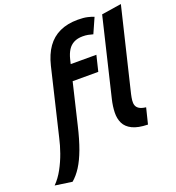

<svg xmlns="http://www.w3.org/2000/svg" viewBox="-254 -909 1130 1231"><g transform="rotate(-20 311.5 -293.5)"><path d="M29.2 189 -87 172.2Q-52.2 137.2 -26.8 90.2Q-1.2 43.2 16.8 -7.5Q34.8 -58.2 45 -104.8L153.2 -558.2Q170.8 -630.5 204.9 -678.8Q239 -727 291.6 -751.5Q344.2 -776 415.2 -776Q454.5 -776 480.6 -770Q506.8 -764 523.5 -756.8L477.8 -654Q460.5 -659 444.4 -662.1Q428.2 -665.2 408.5 -665.2Q373 -665.2 348 -652.2Q323 -639.2 307.8 -615Q292.5 -590.8 283.8 -556.2L276 -524H451.2L425.2 -416.8H250.2L183.8 -138.5Q163.2 -50.5 139.8 13Q116.2 76.5 89.1 119Q62 161.5 29.2 189ZM609 9.8Q542 8.2 503.6 -10.8Q465.2 -29.8 449.6 -61.8Q434 -93.8 435.1 -135.5Q436.2 -177.2 447.2 -223.2L574.5 -754.8L710 -776L574.2 -212.2Q569 -189.5 566.9 -170.4Q564.8 -151.2 569.9 -136.4Q575 -121.5 590.4 -111.9Q605.8 -102.2 635.8 -98.5Z"/></g></svg>

Font: Ubuntu Sans
Style: Italic
Weight: 400
Italic angle: -13.5°
Designer: Dalton Maag Ltd
Foundry: Dalton Maag Ltd
Version: Version 1.006